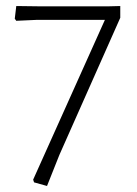

<svg xmlns="http://www.w3.org/2000/svg" viewBox="-20 -607 454 637"><path d="M111 -586H340L379 -587V-548L177 -93L136 10L93 -2L90 -11L328 -541H100L34 -538L29 -545L34 -587Z"/></svg>

Font: Luna Sans Light
Style: Regular
Weight: 300
Designer: Juan Pablo del Peral
Foundry: Huerta Tipografica
Version: Version 2.001; ttfautohint (v1.5)